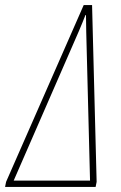

<svg xmlns="http://www.w3.org/2000/svg" viewBox="-78 -737 476 757"><path d="M-58 0H299L303 -20L285 -717H252L-54 -20ZM-24 -25 232 -612C245 -642 249 -653 259 -678L261 -677C262 -648 261 -645 262 -612L277 -25Z"/></svg>

Font: Noto Sans ExtraCondensed Thin
Style: Italic
Weight: 100
Width: 2
Italic angle: -12°
Designer: Monotype Design Team
Foundry: Monotype Imaging Inc.
Version: Version 2.013